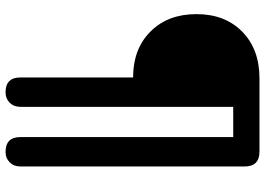

<svg xmlns="http://www.w3.org/2000/svg" viewBox="-148 -596 930 673"><g transform="rotate(90 316.5 -260.0)"><path d="M304 185Q252 185 252 133V-262Q152 -262 91 -323Q30 -384 30 -484Q30 -584 91.5 -644.5Q153 -705 255 -705H512Q564 -705 564 -653V133Q564 156 549.5 170.5Q535 185 513 185Q461 185 461 133V-613H355V133Q355 156 340.5 170.5Q326 185 304 185Z"/></g></svg>

Font: Nunito VF Beta Light
Style: Regular
Weight: 300
Designer: Vernon Adams
Foundry: newtypography
Version: Version 3.001